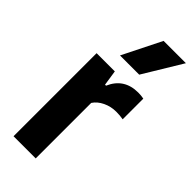

<svg xmlns="http://www.w3.org/2000/svg" viewBox="-259 -851 894 894"><g transform="rotate(45 188.0 -404.0)"><path d="M49 -547H169L180.5 -471H187Q223 -554.5 316 -554.5Q336 -554.5 352.5 -551V-415Q332.5 -419 306.5 -419Q272 -419 241.5 -404.5Q211 -390 195 -365.5V0H49ZM133.5 -616.5 229 -808H376L260 -616.5Z"/></g></svg>

Font: Encode Sans Condensed
Style: Bold
Weight: 700
Width: 3
Designer: Multiple Designers
Foundry: Impallari Type
Version: Version 2.000